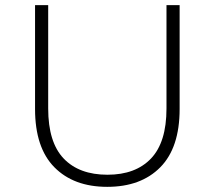

<svg xmlns="http://www.w3.org/2000/svg" viewBox="-20 -720 833 745"><path d="M396 5Q266 5 191 -71Q116 -147 116 -297V-700H167V-299Q167 -168 227 -105Q287 -42 397 -42Q506 -42 566 -105Q626 -168 626 -299V-700H677V-297Q677 -147 602 -71Q527 5 396 5Z"/></svg>

Font: Montserrat Thin Light
Style: Regular
Weight: 300
Version: Version 9.000